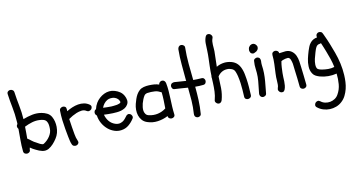

<svg xmlns="http://www.w3.org/2000/svg" viewBox="-111 -1287 3970 2140"><g transform="rotate(-15 1874.0 -217.0)"><path d="M44.9 -728.5Q43.9 -747.1 55.7 -756.8Q67.4 -766.6 82 -766.6Q96.7 -766.6 109.4 -756.8Q122.1 -747.1 123 -728.5Q127 -649.4 135.7 -571.3Q144.5 -493.2 142.6 -414.1Q194.3 -429.7 248.5 -436Q302.7 -442.4 354.5 -428.7Q385.7 -420.9 414.6 -403.3Q443.4 -385.7 458 -354.5Q470.7 -326.2 475.1 -296.9Q479.5 -267.6 477.5 -236.3Q474.6 -200.2 463.4 -168.9Q452.1 -137.7 429.7 -109.4Q409.2 -83 383.3 -59.1Q357.4 -35.2 326.2 -20.5Q307.6 -12.7 289.6 -12.2Q271.5 -11.7 253.9 -17.1Q236.3 -22.5 219.7 -30.8Q203.1 -39.1 187.5 -48.8Q171.9 -58.6 157.2 -67.9Q142.6 -77.1 128.9 -89.8L123 -70.3Q123 -50.8 110.8 -41.5Q98.6 -32.2 84 -32.2Q69.3 -32.2 57.1 -41.5Q44.9 -50.8 44.9 -70.3Q43.9 -134.8 49.8 -197.3Q55.7 -259.8 60.5 -323.2Q48.8 -340.8 50.8 -355.5Q52.7 -370.1 63.5 -378.9Q64.5 -387.7 64.5 -396.5Q64.5 -405.3 64.5 -414.1Q66.4 -493.2 57.6 -571.3Q48.8 -649.4 44.9 -728.5ZM137.7 -328.1Q135.7 -293.9 132.8 -260.7Q129.9 -227.5 127 -193.4Q149.4 -176.8 168.9 -157.7Q188.5 -138.7 212.9 -125Q218.8 -121.1 229 -113.8Q239.3 -106.4 250.5 -99.6Q261.7 -92.8 272.9 -89.4Q284.2 -85.9 292 -90.8Q312.5 -101.6 331.1 -116.7Q349.6 -131.8 364.7 -150.9Q379.9 -169.9 389.2 -191.4Q398.4 -212.9 399.4 -236.3Q401.4 -256.8 399.9 -279.3Q398.4 -301.8 388.7 -320.3Q377.9 -338.9 357.9 -346.7Q337.9 -354.5 316.4 -357.4Q271.5 -364.3 226.1 -355Q180.7 -345.7 137.7 -328.1Z M560.5 -397.5Q561.5 -416 574.2 -425.3Q586.9 -434.6 601.6 -434.6Q616.2 -434.6 627.4 -425.3Q638.7 -416 637.7 -397.5Q637.7 -391.6 637.2 -385.3Q636.7 -378.9 636.7 -373Q668 -388.7 702.6 -399.9Q737.3 -411.1 772 -414.1Q806.6 -417 839.4 -408.7Q872.1 -400.4 899.4 -377Q913.1 -364.3 911.6 -349.6Q910.2 -335 899.9 -324.7Q889.6 -314.5 874 -312Q858.4 -309.6 843.8 -321.3Q833 -330.1 819.8 -334Q806.6 -337.9 791.5 -337.4Q776.4 -336.9 761.2 -334Q746.1 -331.1 732.4 -327.1Q680.7 -310.5 635.7 -283.2Q637.7 -235.4 641.6 -187.5Q645.5 -147.5 648.4 -105Q651.4 -62.5 665 -24.4Q670.9 -6.8 662.6 5.4Q654.3 17.6 640.1 21.5Q626 25.4 610.8 19.5Q595.7 13.7 589.8 -3.9Q582 -26.4 579.1 -49.8Q576.2 -73.2 573.2 -96.7Q571.3 -119.1 568.8 -142.1Q566.4 -165 564.5 -187.5Q559.6 -240.2 558.1 -292.5Q556.6 -344.7 560.5 -397.5Z M985.4 -378.9Q1003.9 -404.3 1029.8 -423.8Q1055.7 -443.4 1085 -454.6Q1114.3 -465.8 1145.5 -466.3Q1176.8 -466.8 1208 -454.1Q1238.3 -442.4 1262.7 -422.4Q1287.1 -402.3 1300.8 -371.1Q1311.5 -347.7 1313.5 -320.3Q1315.4 -293 1298.8 -270.5Q1284.2 -250 1263.2 -239.3Q1242.2 -228.5 1218.3 -223.6Q1194.3 -218.8 1169.4 -218.8Q1144.5 -218.8 1122.1 -219.7Q1096.7 -220.7 1071.8 -223.6Q1046.9 -226.6 1021.5 -229.5Q1029.3 -185.5 1052.7 -151.4Q1076.2 -117.2 1116.2 -99.6Q1127 -95.7 1132.8 -93.8Q1135.7 -92.8 1138.2 -92.3Q1140.6 -91.8 1143.6 -91.8Q1151.4 -90.8 1156.7 -90.3Q1162.1 -89.8 1167 -90.8Q1173.8 -91.8 1176.3 -92.3Q1178.7 -92.8 1181.6 -93.8Q1192.4 -96.7 1200.7 -100.6Q1209 -104.5 1220.7 -113.3Q1226.6 -118.2 1236.3 -127.9Q1246.1 -137.7 1252.9 -145.5Q1262.7 -159.2 1276.9 -164.1Q1291 -168.9 1305.7 -160.2Q1318.4 -152.3 1323.7 -136.2Q1329.1 -120.1 1319.3 -106.4Q1291 -68.4 1252.4 -41.5Q1213.9 -14.6 1164.1 -12.7Q1124 -10.7 1086.9 -26.9Q1049.8 -43 1021.5 -70.3Q986.3 -104.5 965.8 -149.4Q945.3 -194.3 943.4 -241.2Q934.6 -248 930.2 -258.3Q925.8 -268.6 927.2 -279.3Q928.7 -290 934.6 -299.3Q940.4 -308.6 952.1 -311.5Q962.9 -347.7 985.4 -378.9ZM1219.7 -355.5Q1209 -369.1 1186.5 -379.9Q1168 -387.7 1143.1 -387.7Q1118.2 -387.7 1100.6 -378.9Q1078.1 -368.2 1060.5 -349.1Q1043 -330.1 1032.2 -306.6Q1055.7 -303.7 1079.1 -300.8Q1102.5 -297.9 1126 -296.9Q1138.7 -296.9 1151.4 -296.9Q1164.1 -296.9 1176.8 -297.9Q1180.7 -297.9 1184.1 -298.3Q1187.5 -298.8 1191.4 -298.8Q1200.2 -300.8 1204.6 -301.3Q1209 -301.8 1213.9 -303.7Q1217.8 -304.7 1223.6 -306.6Q1228.5 -308.6 1229.5 -309.6Q1230.5 -310.5 1232.4 -311.5L1235.4 -323.2Q1233.4 -327.1 1232.9 -330.6Q1232.4 -334 1230.5 -336.9Q1229.5 -339.8 1226.1 -345.7Q1222.7 -351.6 1219.7 -355.5Z M1464.8 -26.4Q1431.6 -41 1412.6 -66.9Q1393.6 -92.8 1386.2 -124Q1378.9 -155.3 1381.8 -189Q1384.8 -222.7 1395.5 -253.9Q1404.3 -278.3 1415.5 -304.7Q1426.8 -331.1 1442.4 -353.5Q1458 -376 1479.5 -392.1Q1501 -408.2 1530.3 -413.1Q1560.5 -418 1591.3 -416.5Q1622.1 -415 1652.3 -410.2Q1666 -408.2 1678.7 -403.8Q1691.4 -399.4 1704.1 -394.5Q1705.1 -409.2 1717.3 -418.9Q1729.5 -428.7 1743.2 -428.7Q1759.8 -428.7 1770 -417.5Q1780.3 -406.2 1782.2 -390.6Q1787.1 -345.7 1786.6 -300.8Q1786.1 -255.9 1783.7 -210.9Q1781.2 -166 1779.8 -121.1Q1778.3 -76.2 1780.3 -31.2Q1781.2 -12.7 1769 -3.4Q1756.8 5.9 1742.2 5.9Q1727.5 5.9 1715.3 -3.4Q1703.1 -12.7 1702.1 -31.2Q1646.5 -7.8 1584 -4.4Q1521.5 -1 1464.8 -26.4ZM1471.7 -238.3Q1465.8 -220.7 1460.9 -198.2Q1456.1 -175.8 1458 -155.3Q1460 -134.8 1470.7 -117.7Q1481.4 -100.6 1505.9 -93.8Q1555.7 -78.1 1606 -85Q1656.2 -91.8 1700.2 -120.1Q1704.1 -168 1706.5 -212.9Q1709 -257.8 1708 -303.7Q1691.4 -314.5 1674.3 -322.8Q1657.2 -331.1 1636.7 -334Q1616.2 -336.9 1593.3 -338.4Q1570.3 -339.8 1548.8 -337.9Q1546.9 -337.9 1538.6 -335.4Q1530.3 -333 1529.3 -332Q1519.5 -327.1 1511.7 -316.4Q1499 -298.8 1489.3 -278.8Q1479.5 -258.8 1471.7 -238.3Z M2176.8 -340.8Q2195.3 -340.8 2204.6 -329.1Q2213.9 -317.4 2213.9 -302.7Q2213.9 -288.1 2204.6 -275.9Q2195.3 -263.7 2176.8 -263.7Q2153.3 -262.7 2130.4 -264.2Q2107.4 -265.6 2085 -267.6Q2085.9 -190.4 2082.5 -113.3Q2079.1 -36.1 2066.4 40Q2064.5 56.6 2048.8 64.5Q2033.2 72.3 2018.6 67.4Q2002 62.5 1995.6 49.3Q1989.3 36.1 1992.2 19.5Q2003.9 -54.7 2005.4 -128.9Q2006.8 -203.1 2004.9 -278.3Q1967.8 -284.2 1929.7 -290.5Q1891.6 -296.9 1854.5 -301.8Q1837.9 -303.7 1830.6 -319.8Q1823.2 -335.9 1827.1 -349.6Q1832 -366.2 1845.7 -372.6Q1859.4 -378.9 1875 -377Q1907.2 -372.1 1939.5 -366.7Q1971.7 -361.3 2004.9 -356.4Q2003.9 -361.3 2003.9 -371.1Q2003.9 -459 2003.4 -544.9Q2002.9 -630.9 2011.7 -718.8Q2013.7 -734.4 2023.9 -746.1Q2034.2 -757.8 2050.8 -757.8Q2065.4 -757.8 2078.6 -746.1Q2091.8 -734.4 2089.8 -718.8Q2080.1 -625 2080.6 -532.7Q2081.1 -440.4 2083 -345.7Q2106.4 -343.8 2129.9 -342.3Q2153.3 -340.8 2176.8 -340.8Z M2283.2 -19.5Q2269.5 -24.4 2260.3 -38.6Q2251 -52.7 2256.8 -67.4Q2273.4 -113.3 2279.3 -160.2Q2285.2 -207 2287.1 -255.9Q2288.1 -270.5 2288.1 -284.7Q2288.1 -298.8 2289.1 -313.5Q2286.1 -325.2 2291 -335.9Q2293 -364.3 2294.9 -393.1Q2296.9 -421.9 2300.8 -450.2Q2305.7 -493.2 2311 -535.6Q2316.4 -578.1 2318.4 -622.1Q2320.3 -662.1 2322.8 -701.7Q2325.2 -741.2 2342.8 -777.3Q2351.6 -793.9 2366.2 -796.4Q2380.9 -798.8 2393.6 -791.5Q2406.2 -784.2 2412.6 -769.5Q2418.9 -754.9 2410.2 -738.3Q2402.3 -721.7 2399.4 -704.1Q2396.5 -686.5 2396 -668Q2395.5 -649.4 2395.5 -630.9Q2395.5 -612.3 2394.5 -594.7Q2389.6 -550.8 2384.8 -507.3Q2379.9 -463.9 2375 -419.9Q2416 -440.4 2465.8 -442.4Q2504.9 -443.4 2545.4 -429.2Q2585.9 -415 2611.3 -383.8Q2626 -365.2 2634.8 -343.3Q2643.6 -321.3 2648.9 -297.4Q2654.3 -273.4 2656.2 -249.5Q2658.2 -225.6 2660.2 -203.1Q2663.1 -157.2 2662.6 -111.8Q2662.1 -66.4 2660.2 -19.5Q2660.2 -1 2647.5 8.3Q2634.8 17.6 2620.1 17.6Q2605.5 17.6 2593.8 8.3Q2582 -1 2583 -19.5Q2584 -58.6 2585 -97.7Q2585.9 -136.7 2584 -175.8Q2582 -195.3 2581.1 -215.8Q2580.1 -236.3 2576.2 -256.8Q2574.2 -266.6 2572.8 -275.9Q2571.3 -285.2 2568.4 -294.9Q2567.4 -302.7 2563.5 -311.5Q2560.5 -320.3 2559.6 -321.3Q2557.6 -324.2 2556.6 -326.7Q2555.7 -329.1 2553.7 -332Q2544.9 -341.8 2543 -342.8Q2539.1 -345.7 2536.1 -347.2Q2533.2 -348.6 2530.3 -350.6Q2519.5 -356.4 2505.9 -360.4Q2492.2 -364.3 2479.5 -364.3Q2446.3 -366.2 2417.5 -352.5Q2388.7 -338.9 2366.2 -310.5Q2364.3 -243.2 2359.4 -177.2Q2354.5 -111.3 2331.1 -46.9Q2326.2 -32.2 2313 -23.4Q2299.8 -14.6 2283.2 -19.5Z M2752.9 -9.8Q2760.7 -56.6 2771 -102.1Q2781.2 -147.5 2786.1 -194.3Q2790 -240.2 2787.6 -284.7Q2785.2 -329.1 2793 -375Q2794.9 -390.6 2811 -398.4Q2827.1 -406.2 2840.8 -402.3Q2857.4 -397.5 2863.8 -383.8Q2870.1 -370.1 2868.2 -354.5Q2864.3 -332 2864.7 -308.6Q2865.2 -285.2 2866.2 -261.7Q2866.2 -216.8 2860.4 -171.9Q2854.5 -125 2845.2 -80.1Q2835.9 -35.2 2828.1 10.7Q2825.2 26.4 2809.6 34.2Q2793.9 42 2780.3 38.1Q2763.7 33.2 2756.8 19.5Q2750 5.9 2752.9 -9.8ZM2799.8 -459Q2793 -460.9 2786.1 -465.3Q2779.3 -469.7 2776.4 -476.6Q2773.4 -484.4 2771.5 -490.2Q2769.5 -496.1 2769.5 -503.9Q2769.5 -512.7 2772.5 -521.5Q2776.4 -539.1 2788.1 -546.9Q2792 -552.7 2798.8 -555.7Q2809.6 -562.5 2823.2 -563Q2836.9 -563.5 2847.7 -555.7Q2852.5 -551.8 2857.4 -547.4Q2862.3 -543 2865.2 -536.1Q2867.2 -531.2 2869.6 -525.4Q2872.1 -519.5 2871.1 -513.7Q2870.1 -506.8 2869.1 -501Q2868.2 -495.1 2864.3 -490.2Q2859.4 -483.4 2856.4 -480.5Q2853.5 -477.5 2846.7 -472.7Q2842.8 -468.8 2835 -466.8Q2814.5 -455.1 2799.8 -459Z M2982.4 -93.8Q2982.4 -135.7 2988.3 -178.7Q2995.1 -230.5 3002 -281.7Q3008.8 -333 3007.8 -385.7Q3007.8 -404.3 3019.5 -414.1Q3031.2 -423.8 3045.9 -423.8Q3060.5 -423.8 3073.2 -414.1Q3085.9 -404.3 3085.9 -385.7Q3124 -388.7 3158.2 -388.7Q3197.3 -387.7 3224.6 -366.2Q3252 -344.7 3265.6 -308.6Q3277.3 -275.4 3279.3 -240.2Q3281.2 -205.1 3282.2 -169.9Q3283.2 -120.1 3285.2 -70.8Q3287.1 -21.5 3287.1 28.3Q3287.1 47.9 3274.9 57.1Q3262.7 66.4 3248.5 66.4Q3234.4 66.4 3222.2 57.1Q3210 47.9 3210 28.3Q3210 -18.6 3208.5 -63.5Q3207 -108.4 3205.1 -155.3Q3203.1 -180.7 3203.6 -207.5Q3204.1 -234.4 3199.2 -256.8Q3196.3 -270.5 3193.4 -280.8Q3190.4 -291 3182.6 -300.8Q3180.7 -304.7 3174.3 -307.6Q3168 -310.5 3163.1 -310.5Q3148.4 -310.5 3135.7 -308.6Q3123 -306.6 3109.4 -302.7Q3103.5 -300.8 3097.7 -298.8Q3091.8 -296.9 3086.9 -293.9Q3077.1 -258.8 3072.8 -227.1Q3068.4 -195.3 3064.5 -163.1Q3061.5 -139.6 3061 -115.7Q3060.5 -91.8 3059.1 -68.4Q3057.6 -44.9 3053.2 -21.5Q3048.8 2 3038.1 23.4Q3029.3 40 3014.6 42.5Q3000 44.9 2987.8 37.6Q2975.6 30.3 2969.2 15.6Q2962.9 1 2970.7 -15.6Q2979.5 -33.2 2980.5 -53.7Q2981.4 -74.2 2982.4 -93.8Z M3389.6 250Q3411.1 270.5 3439.5 278.8Q3467.8 287.1 3496.1 284.2Q3524.4 281.2 3549.8 267.6Q3575.2 253.9 3591.8 229.5Q3627 179.7 3637.2 119.6Q3647.5 59.6 3645.5 -1Q3598.6 6.8 3549.3 2.4Q3500 -2 3456.1 -18.6Q3433.6 -27.3 3413.6 -39.6Q3393.6 -51.8 3381.8 -74.2Q3361.3 -112.3 3364.3 -158.2Q3366.2 -202.1 3379.4 -243.7Q3392.6 -285.2 3409.2 -326.2Q3418 -345.7 3428.2 -367.7Q3438.5 -389.6 3455.1 -407.2Q3471.7 -425.8 3493.2 -435.5Q3514.6 -445.3 3539.1 -447.3Q3535.2 -460.9 3539.1 -473.1Q3543 -485.4 3555.7 -493.2Q3568.4 -501 3585.4 -497.1Q3602.5 -493.2 3609.4 -479.5Q3613.3 -470.7 3616.7 -461.9Q3620.1 -453.1 3623 -444.3Q3642.6 -391.6 3658.7 -337.9Q3674.8 -284.2 3689.5 -229.5Q3707 -165 3715.8 -98.6Q3724.6 -32.2 3722.7 36.1Q3721.7 74.2 3716.3 114.3Q3710.9 154.3 3698.2 191.4Q3685.5 228.5 3665 262.2Q3644.5 295.9 3612.3 320.3Q3582 343.8 3545.4 354Q3508.8 364.3 3471.2 362.3Q3433.6 360.4 3397.9 345.7Q3362.3 331.1 3335 304.7Q3321.3 292 3323.2 276.9Q3325.2 261.7 3335.4 251.5Q3345.7 241.2 3360.8 239.3Q3376 237.3 3389.6 250ZM3498 -86.9Q3532.2 -78.1 3568.8 -74.7Q3605.5 -71.3 3639.6 -79.1Q3633.8 -128.9 3622.6 -174.8Q3611.3 -220.7 3597.7 -267.6Q3589.8 -294.9 3581.5 -321.3Q3573.2 -347.7 3564.5 -374Q3561.5 -372.1 3557.6 -371.6Q3553.7 -371.1 3548.8 -370.1Q3519.5 -370.1 3503.9 -343.8Q3493.2 -327.1 3486.3 -308.6Q3484.4 -303.7 3482.4 -299.3Q3480.5 -294.9 3478.5 -290Q3463.9 -254.9 3453.6 -222.2Q3443.4 -189.5 3441.4 -158.2V-140.6Q3442.4 -133.8 3443.4 -129.9Q3445.3 -121.1 3445.8 -119.1Q3446.3 -117.2 3451.2 -109.4Q3457 -104.5 3461.9 -101.6Q3466.8 -98.6 3467.8 -97.7Q3475.6 -94.7 3482.9 -91.8Q3490.2 -88.9 3498 -86.9Z"/></g></svg>

Font: Schoolbell
Style: Regular
Weight: 400
Designer: Font Diner, Inc
Foundry: Font Diner, Inc
Version: Version 1.001